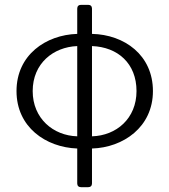

<svg xmlns="http://www.w3.org/2000/svg" viewBox="-20 -610 705 800"><path d="M617.2 -230.5C617.2 -380.9 498 -465.8 363.3 -468.8V-574.2C363.3 -584 357.4 -589.8 347.7 -589.8H317.4C307.6 -589.8 301.8 -584 301.8 -574.2V-468.8C170.9 -464.8 48.8 -380.9 48.8 -230.5C48.8 -80.1 170.9 3.9 301.8 8.8V154.3C301.8 164.1 307.6 169.9 317.4 169.9H347.7C357.4 169.9 363.3 164.1 363.3 154.3V8.8C493.2 4.9 617.2 -80.1 617.2 -230.5ZM363.3 -42V-418C470.7 -414.1 548.8 -345.7 548.8 -230.5C548.8 -116.2 464.8 -44.9 363.3 -42ZM116.2 -230.5C116.2 -345.7 202.1 -414.1 301.8 -418V-42C202.1 -44.9 116.2 -116.2 116.2 -230.5Z"/></svg>

Font: Ed Sans Neue Light
Style: Regular
Weight: 300
Designer: Stephen Hutchings
Version: Version 1.004;PS 001.004;hotconv 1.0.88;makeotf.lib2.5.64775